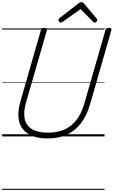

<svg xmlns="http://www.w3.org/2000/svg" viewBox="-20 -1276 1063 1796"><path d="M426 19Q339 19 280 -5.5Q221 -30 189 -74.5Q157 -119 152.5 -181Q148 -243 169 -319L363 -996Q366 -1006 373 -1010.5Q380 -1015 395 -1015Q409 -1015 415.5 -1010.5Q422 -1006 419 -995L223 -315Q198 -228 211 -165Q224 -102 278 -68.5Q332 -35 429 -35Q518 -35 584.5 -65Q651 -95 697 -156Q743 -217 769 -308L967 -996Q970 -1006 976.5 -1010.5Q983 -1015 999 -1015Q1028 -1015 1022 -995L824 -305Q793 -197 738.5 -125Q684 -53 606.5 -17Q529 19 426 19ZM547 -1065Q539 -1065 532.5 -1072.5Q526 -1080 526 -1087Q526 -1093 528 -1096.5Q530 -1100 534 -1104L712 -1243Q721 -1250 727.5 -1253Q734 -1256 743 -1256Q750 -1256 755.5 -1252.5Q761 -1249 767 -1242L884 -1102Q887 -1098 888 -1094Q889 -1090 889 -1086Q889 -1077 881 -1071Q873 -1065 866 -1065Q860 -1065 855.5 -1068Q851 -1071 847 -1076L734 -1191L569 -1074Q562 -1070 557.5 -1067.5Q553 -1065 547 -1065ZM0 490H958V500H0ZM0 -20H958V0H0ZM0 -505H958V-500H0ZM0 -1010H958V-1000H0Z"/></svg>

Font: Playwrite TZ Guides
Style: Regular
Weight: 400
Designer: Veronika Burian, José Scaglione
Foundry: TypeTogether
Version: Version 1.003